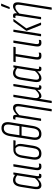

<svg xmlns="http://www.w3.org/2000/svg" viewBox="1190 -1924 920 3339"><g transform="rotate(-90 1649.5 -255.0)"><path d="M97 6Q57 6 39.5 -24.5Q22 -55 32 -122L68 -351Q80 -426 110 -457Q140 -488 187 -488Q213 -488 238 -476.5Q263 -465 285 -447L276 -410Q255 -428 233 -438Q211 -448 190 -448Q169 -448 153 -439Q137 -430 126 -408Q115 -386 108 -347L73 -124Q65 -75 75 -55Q85 -35 111 -35Q137 -35 167.5 -56.5Q198 -78 228 -116L226 -76Q192 -35 160.5 -14.5Q129 6 97 6ZM257 6Q205 6 216 -66L220 -89L218 -94L270 -424L275 -439L281 -475Q283 -482 287 -482H315Q320 -482 319 -475L257 -77Q253 -55 256 -44.5Q259 -34 272 -34Q278 -34 283 -35.5Q288 -37 294 -38Q298 -39 297 -32L292 -6Q291 -1 286 2Q280 3 272.5 4.5Q265 6 257 6Z M420 6Q396 6 381 -5Q366 -16 361 -39.5Q356 -63 362 -101L421 -475Q422 -482 428 -482H458Q465 -482 463 -475L403 -99Q397 -61 405.5 -47.5Q414 -34 434 -34Q444 -34 452.5 -35.5Q461 -37 469 -39Q476 -42 475 -34L470 -7Q469 -2 466 -1Q457 2 445.5 4Q434 6 420 6Z M647 6Q587 6 560 -33.5Q533 -73 545 -149L573 -328Q585 -402 621 -442Q657 -482 715 -482H875Q881 -482 880 -476L875 -450Q875 -443 869 -443L783 -445V-444Q803 -428 812 -399Q821 -370 813 -323L785 -142Q773 -66 739.5 -30Q706 6 647 6ZM652 -35Q691 -35 713 -60.5Q735 -86 743 -143L773 -329Q781 -379 770.5 -404.5Q760 -430 738 -445H710Q673 -445 648.5 -416.5Q624 -388 615 -330L586 -149Q577 -91 593.5 -63Q610 -35 652 -35Z M989 6Q931 6 904 -32Q877 -70 889 -146L950 -536Q963 -614 997.5 -651.5Q1032 -689 1091 -689Q1150 -689 1176.5 -651.5Q1203 -614 1191 -536L1129 -146Q1117 -70 1083 -32Q1049 6 989 6ZM991 -35Q1032 -35 1056 -62.5Q1080 -90 1088 -147L1119 -339H961L931 -147Q921 -90 936 -62.5Q951 -35 991 -35ZM967 -377H1124L1150 -534Q1159 -593 1144 -620.5Q1129 -648 1088 -648Q1048 -648 1024.5 -620.5Q1001 -593 991 -534Z M1388 185Q1381 185 1382 178L1466 -356Q1474 -404 1465 -426Q1456 -448 1427 -448Q1401 -448 1371 -427Q1341 -406 1310 -372L1313 -411Q1343 -444 1376.5 -466Q1410 -488 1442 -488Q1485 -488 1501.5 -457.5Q1518 -427 1507 -358L1423 178Q1422 185 1415 185ZM1220 0Q1215 0 1216 -7L1279 -405Q1284 -431 1280 -439.5Q1276 -448 1263 -448Q1259 -448 1253.5 -447Q1248 -446 1243 -444Q1237 -443 1239 -449L1243 -476Q1244 -480 1245.5 -481.5Q1247 -483 1250 -484Q1257 -486 1265.5 -487Q1274 -488 1281 -488Q1307 -488 1316 -470.5Q1325 -453 1320 -418L1317 -398V-386L1257 -7Q1256 0 1251 0Z M1531 185Q1525 185 1526 178L1630 -475Q1631 -482 1637 -482H1667Q1673 -482 1671 -475L1616 -126Q1608 -81 1618.5 -58Q1629 -35 1655 -35Q1680 -35 1705.5 -54Q1731 -73 1759 -104L1818 -475Q1820 -482 1824 -482H1854Q1860 -482 1858 -475L1795 -77Q1791 -51 1795.5 -42.5Q1800 -34 1811 -34Q1817 -34 1821.5 -35.5Q1826 -37 1831 -38Q1836 -39 1835 -32L1831 -5Q1830 1 1823 2Q1816 4 1809.5 5Q1803 6 1797 6Q1774 6 1762.5 -9Q1751 -24 1756 -62H1755Q1728 -32 1702 -13Q1676 6 1647 6Q1629 6 1617 -5Q1605 -16 1600 -32L1566 178Q1565 185 1560 185Z M1960 6Q1920 6 1902.5 -24.5Q1885 -55 1895 -122L1931 -351Q1943 -426 1973 -457Q2003 -488 2050 -488Q2076 -488 2101 -476.5Q2126 -465 2148 -447L2139 -410Q2118 -428 2096 -438Q2074 -448 2053 -448Q2032 -448 2016 -439Q2000 -430 1989 -408Q1978 -386 1971 -347L1936 -124Q1928 -75 1938 -55Q1948 -35 1974 -35Q2000 -35 2030.5 -56.5Q2061 -78 2091 -116L2089 -76Q2055 -35 2023.5 -14.5Q1992 6 1960 6ZM2120 6Q2068 6 2079 -66L2083 -89L2081 -94L2133 -424L2138 -439L2144 -475Q2146 -482 2150 -482H2178Q2183 -482 2182 -475L2120 -77Q2116 -55 2119 -44.5Q2122 -34 2135 -34Q2141 -34 2146 -35.5Q2151 -37 2157 -38Q2161 -39 2160 -32L2155 -6Q2154 -1 2149 2Q2143 3 2135.5 4.5Q2128 6 2120 6Z M2346 6Q2320 6 2304 -5Q2288 -16 2283.5 -40.5Q2279 -65 2285 -105L2338 -442H2244Q2238 -442 2239 -449L2244 -476Q2245 -482 2250 -482H2500Q2506 -482 2505 -475L2500 -449Q2499 -442 2494 -442H2380L2326 -98Q2320 -61 2328.5 -47.5Q2337 -34 2358 -34Q2369 -34 2380.5 -36Q2392 -38 2400 -41Q2405 -42 2405 -36L2400 -7Q2399 -3 2394 -1Q2386 2 2373 4Q2360 6 2346 6Z M2571 6Q2547 6 2532 -5Q2517 -16 2512 -39.5Q2507 -63 2513 -101L2572 -475Q2573 -482 2579 -482H2609Q2616 -482 2614 -475L2554 -99Q2548 -61 2556.5 -47.5Q2565 -34 2585 -34Q2595 -34 2603.5 -35.5Q2612 -37 2620 -39Q2627 -42 2626 -34L2621 -7Q2620 -2 2617 -1Q2608 2 2596.5 4Q2585 6 2571 6Z M2887 0Q2883 0 2882 -3L2783 -249Q2781 -256 2786 -262L2943 -479Q2945 -482 2949 -482H2984Q2992 -482 2986 -475L2825 -256L2925 -7Q2927 0 2919 0ZM2693 0Q2686 0 2687 -7L2762 -475Q2763 -482 2770 -482H2799Q2805 -482 2803 -475L2729 -7Q2728 0 2722 0Z M3155 185Q3148 185 3149 178L3233 -356Q3241 -404 3232 -426Q3223 -448 3194 -448Q3168 -448 3138 -427Q3108 -406 3077 -372L3080 -411Q3110 -444 3143.5 -466Q3177 -488 3209 -488Q3252 -488 3268.5 -457.5Q3285 -427 3274 -358L3190 178Q3189 185 3182 185ZM2987 0Q2982 0 2983 -7L3046 -405Q3051 -431 3047 -439.5Q3043 -448 3030 -448Q3026 -448 3020.5 -447Q3015 -446 3010 -444Q3004 -443 3006 -449L3010 -476Q3011 -480 3012.5 -481.5Q3014 -483 3017 -484Q3024 -486 3032.5 -487Q3041 -488 3048 -488Q3074 -488 3083 -470.5Q3092 -453 3087 -418L3084 -398V-386L3024 -7Q3023 0 3018 0ZM3166 -546Q3163 -546 3162.5 -548Q3162 -550 3163 -555L3212 -688Q3214 -692 3216 -693.5Q3218 -695 3222 -695H3250Q3254 -695 3255 -693Q3256 -691 3254 -687L3198 -552Q3195 -546 3188 -546Z"/></g></svg>

Font: Sofia Sans Extra Condensed Light
Style: Italic
Weight: 300
Italic angle: -9°
Version: Version 4.100